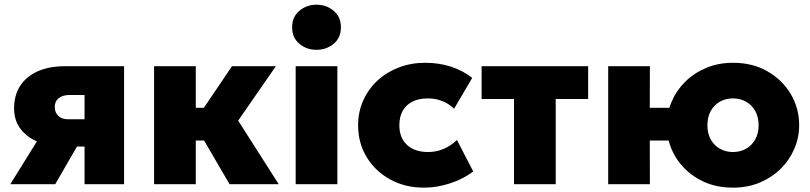

<svg xmlns="http://www.w3.org/2000/svg" viewBox="-20 -804 3534 838"><path d="M25 0 196.5 -276.5 247 -167Q189.5 -167 143 -186.2Q96.5 -205.5 69 -242.2Q41.5 -279 41.5 -331Q41.5 -388.5 68.2 -429.5Q95 -470.5 144.8 -492.8Q194.5 -515 263 -515H521.5V0H349V-389.5H285Q254 -389.5 236.5 -375.8Q219 -362 219 -337Q219 -313 234.5 -298.2Q250 -283.5 277 -283.5H365V-164.5H316L221 0Z M982 0 825.5 -268 992.5 -515H1184L1019.5 -277.5L1196.5 0ZM652.5 0V-515H834.5V-333.5H992V-190.5H834.5V0Z M1270.5 0V-515H1452.5V0ZM1361.5 -586.5Q1318.5 -586.5 1286.8 -612.8Q1255 -639 1255 -685Q1255 -730.5 1286.8 -757Q1318.5 -783.5 1361.5 -783.5Q1404.5 -783.5 1436.2 -757Q1468 -730.5 1468 -685Q1468 -639 1436.2 -612.8Q1404.5 -586.5 1361.5 -586.5Z M1830 15Q1748 15 1683 -20.8Q1618 -56.5 1580.5 -118Q1543 -179.5 1543 -257.5Q1543 -315.5 1565.2 -365.2Q1587.5 -415 1627.2 -452Q1667 -489 1720.5 -509.5Q1774 -530 1836 -530Q1896 -530 1947.8 -513.2Q1999.5 -496.5 2041 -464L1962 -329.5Q1937 -353 1908.2 -363.8Q1879.5 -374.5 1848 -374.5Q1808.5 -374.5 1780.8 -360.8Q1753 -347 1738 -321Q1723 -295 1723 -257.5Q1723 -202.5 1756.5 -171.5Q1790 -140.5 1848.5 -140.5Q1883.5 -140.5 1915.2 -153.8Q1947 -167 1974.5 -193L2045.5 -55.5Q2002 -22.5 1944.5 -3.8Q1887 15 1830 15Z M2223.5 0V-372H2082V-515H2547V-372H2405.5V0Z M2634.5 0V-515H2816.5L2816 -333.5H2977.5V-190.5H2816L2816.5 0ZM3179 15Q3094 15 3029 -22.2Q2964 -59.5 2927.2 -121.2Q2890.5 -183 2890.5 -257.5Q2890.5 -311.5 2911.5 -360.5Q2932.5 -409.5 2971 -447.5Q3009.5 -485.5 3062.5 -507.8Q3115.5 -530 3179 -530Q3264.5 -530 3329.5 -492.8Q3394.5 -455.5 3431.2 -393.8Q3468 -332 3468 -257.5Q3468 -204 3447 -154.8Q3426 -105.5 3387.5 -67.5Q3349 -29.5 3296.2 -7.2Q3243.5 15 3179 15ZM3179 -140.5Q3211 -140.5 3236.2 -154.8Q3261.5 -169 3276.2 -195.2Q3291 -221.5 3291 -257.5Q3291 -293.5 3276.2 -319.8Q3261.5 -346 3236.2 -360.2Q3211 -374.5 3179 -374.5Q3147 -374.5 3122 -360.2Q3097 -346 3082.2 -319.8Q3067.5 -293.5 3067.5 -257.5Q3067.5 -221.5 3082.2 -195.2Q3097 -169 3122.2 -154.8Q3147.5 -140.5 3179 -140.5Z"/></svg>

Font: Geologica ExtraBold
Style: Regular
Weight: 800
Designer: Sindre Bremnes, Frode Helland
Foundry: Monokrom Skriftforlag AS
Version: Version 1.010;gftools[0.9.28]